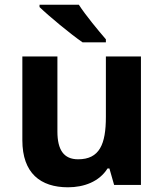

<svg xmlns="http://www.w3.org/2000/svg" viewBox="-20 -879 697 816"><path d="M315 -859H148V-849C186 -812 280 -734 331 -699H430V-712C398 -749 344 -814 315 -859ZM579 -639H430V-382C430 -266 403 -202 312 -202C251 -202 224 -242 224 -320V-639H75V-283C75 -143 152 -83 269 -83C337 -83 402 -107 437 -163H445L465 -93H579Z"/></svg>

Font: Noto Sans Telugu UI
Style: Bold
Weight: 700
Designer: Jelle Bosma - Monotype Design Team
Foundry: Monotype Imaging Inc.
Version: Version 2.005